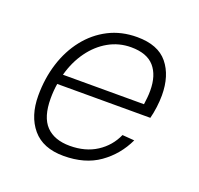

<svg xmlns="http://www.w3.org/2000/svg" viewBox="-102 -654 805 777"><g transform="rotate(20 300.0 -265.0)"><path d="M246 12Q157 12 112 -41.5Q67 -95 67 -183Q67 -257 87.5 -322Q108 -387 147 -436.5Q186 -486 240.5 -514Q295 -542 363 -542Q453 -542 495 -490.5Q537 -439 537 -354Q537 -330 533.5 -303Q530 -276 524 -253H123Q118 -222 118 -189Q118 -109 153.5 -72Q189 -35 256 -35Q323 -35 371 -66Q419 -97 442 -149L494 -145Q461 -75 399.5 -31.5Q338 12 246 12ZM354 -495Q302 -495 257.5 -470Q213 -445 180.5 -400Q148 -355 132 -296H481Q483 -311 484.5 -325.5Q486 -340 486 -356Q486 -422 454 -458.5Q422 -495 354 -495Z"/></g></svg>

Font: Geist Mono ExtraLight
Style: Italic
Weight: 200
Italic angle: -12°
Monospace: yes
Designer: Basement.studio, Andrés Briganti, Mateo Zaragoza
Foundry: Basement.studio, Vercel, Andrés Briganti, Guido Ferreyra, Mateo Zaragoza
Version: Version 1.500; ttfautohint (v1.8.4.7-5d5b)